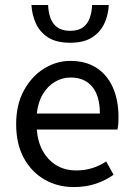

<svg xmlns="http://www.w3.org/2000/svg" viewBox="-20 -745 536 777"><path d="M278.1 12Q213.2 12 160.4 -18.3Q107.5 -48.6 76.4 -105.5Q45.4 -162.5 45.4 -242.9Q45.4 -322.1 77.1 -379.6Q108.7 -437 158.8 -467.8Q208.8 -498.6 264.3 -498.6Q326.7 -498.6 370.2 -470.6Q413.8 -442.7 436.7 -391.2Q459.6 -339.8 459.6 -270Q459.6 -256.3 458.7 -244.6Q457.8 -232.9 455.2 -220.8H128.9Q132.6 -170.9 153.4 -133.8Q174.1 -96.7 208.4 -76Q242.8 -55.3 288.7 -55.3Q324.2 -55.3 354.4 -65Q384.7 -74.8 409.7 -91.6L439.6 -37.7Q408.3 -15.4 368.4 -1.7Q328.5 12 278.1 12ZM128.9 -285.6H384.2Q384.2 -357 353.1 -394.2Q321.9 -431.3 266.1 -431.3Q232.3 -431.3 202.9 -414.3Q173.5 -397.2 153.7 -364.6Q133.9 -331.9 128.9 -285.6ZM263.7 -572Q207.6 -572 173.9 -594Q140.3 -616.1 124.9 -651Q109.4 -686 107.2 -724.8H174.7Q175.7 -696.6 184 -672.7Q192.3 -648.9 211.6 -634.6Q230.9 -620.3 263.7 -620.3Q297.1 -620.3 316.1 -634.6Q335.1 -648.9 343.4 -672.7Q351.7 -696.6 352.7 -724.8H420.2Q418.6 -686 402.8 -651Q387 -616.1 353.4 -594Q319.8 -572 263.7 -572Z"/></svg>

Font: Source Sans Variable
Style: Regular
Weight: 200
Designer: Paul D. Hunt
Foundry: Adobe Systems Incorporated
Version: Version 3.006;hotconv 1.0.111;makeotfexe 2.5.65597